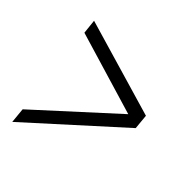

<svg xmlns="http://www.w3.org/2000/svg" viewBox="-106 -616 645 644"><g transform="rotate(30 216.5 -293.5)"><path d="M385 -267 16 -78 25 -132 340 -295 76 -458 84 -509 394 -320Z"/></g></svg>

Font: Georama ExtraCondensed Thin Light
Style: Italic
Weight: 300
Italic angle: -9°
Version: Version 1.001